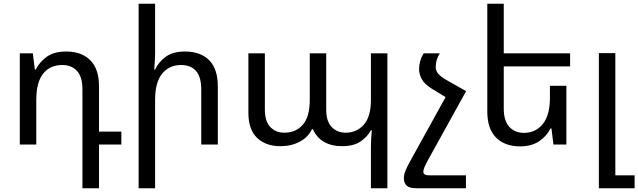

<svg xmlns="http://www.w3.org/2000/svg" viewBox="-20 -780 3444 1036"><path d="M424.8 235.8V-296.9Q424.8 -365.2 395.5 -397.2Q366.2 -429.2 315.9 -429.2Q250 -429.2 212.9 -382.6Q175.8 -335.9 175.8 -241.2V0H86.9V-492.2H157.2L168 -404.8H172.9Q192.9 -444.8 231.9 -473.4Q271 -502 336.9 -502Q419.9 -502 467 -455.1Q514.2 -408.2 514.2 -314V-69.8H634.8V0H514.2V235.8Z M816.9 -759.8V-492.2Q816.9 -470.2 815.4 -449.2Q814 -428.2 812 -404.8H816.9Q835.9 -445.8 874.5 -473.9Q913.1 -502 978 -502Q1062 -502 1108.6 -455.1Q1155.3 -408.2 1155.3 -314V0H1065.9V-296.9Q1065.9 -365.2 1037.6 -397.2Q1009.3 -429.2 957 -429.2Q893.1 -429.2 855 -382.6Q816.9 -335.9 816.9 -241.2V235.8H728V-759.8Z M1981.4 235.8V11.2Q1981.4 -12.2 1982.9 -33.2Q1984.4 -54.2 1986.3 -77.1H1981.4Q1963.4 -43 1926.3 -17.1Q1889.2 8.8 1824.2 8.8Q1769 8.8 1728.8 -14.2Q1688.5 -37.1 1668.5 -83H1663.1Q1643.1 -40 1597.7 -15.6Q1552.2 8.8 1493.2 8.8Q1414.1 8.8 1367.2 -36.1Q1320.3 -81.1 1320.3 -170.9V-492.2H1409.2V-188Q1409.2 -125 1438.7 -94.5Q1468.3 -64 1514.2 -64Q1576.2 -64 1613.8 -106.9Q1651.4 -149.9 1651.4 -241.2V-492.2H1740.2V-188Q1740.2 -125 1769.8 -94.5Q1799.3 -64 1845.2 -64Q1904.3 -64 1942.9 -106.9Q1981.4 -149.9 1981.4 -241.2V-492.2H2070.3V235.8Z M2159.2 181.2Q2159.2 163.1 2167.7 141.6Q2176.3 120.1 2195.3 85.9L2384.3 -255.9L2307.1 -303.2Q2271 -326.2 2256.1 -352.5Q2241.2 -378.9 2241.2 -408.2Q2241.2 -428.2 2247.6 -450.7Q2253.9 -473.1 2266.1 -492.2H2353Q2331.1 -458 2331.1 -418Q2331.1 -397 2345.5 -381.1Q2359.9 -365.2 2382.3 -352.1L2495.1 -288.1L2289.1 84Q2278.3 104 2271.2 120.1Q2264.2 136.2 2264.2 146Q2264.2 166 2293.9 166H2494.1V235.8H2228Q2189.9 235.8 2174.6 221.9Q2159.2 208 2159.2 181.2Z M3036.1 -316.9V0H2966.3L2955.6 -86.9H2950.2Q2931.2 -46.9 2890.1 -18.6Q2849.1 9.8 2786.1 9.8Q2704.1 9.8 2656.7 -37.6Q2609.4 -85 2609.4 -178.2V-759.8H2698.2V-492.2H3056.2V-421.9H2698.2V-194.8Q2698.2 -127.9 2728.3 -95.5Q2758.3 -63 2807.1 -63Q2870.1 -63 2908.7 -110.6Q2947.3 -158.2 2947.3 -252V-316.9Z M3211.4 235.8V-493.2H3300.3V166H3404.3V235.8Z"/></svg>

Font: Kurinto Seri
Style: Regular
Weight: 400
Designer: Kurinto was developed by Clint Goss from a range of fonts that are compatible with the SIL Open Font License Version 1.1
Foundry: Clinton F. Goss
Version: Version 2.196; July 25, 2020